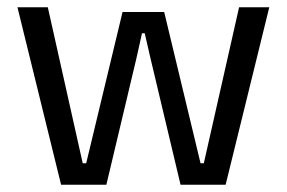

<svg xmlns="http://www.w3.org/2000/svg" viewBox="-20 -508 788 528"><path d="M148 0 28 -488H111.5L207.5 -59H217L317 -475H431.5L531.5 -59H540.5L637.5 -488H720.5L600.5 0H476.5L394 -347L378 -416.5H370.5L355 -347L272.5 0Z"/></svg>

Font: Anek Gurmukhi Medium
Style: Regular
Weight: 400
Version: Version 1.003